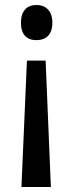

<svg xmlns="http://www.w3.org/2000/svg" viewBox="-20 -563 292 770"><path d="M190 -472C190 -520 163 -543 126 -543C88 -543 64 -519 64 -472C64 -425 87 -402 126 -402C164 -402 190 -423 190 -472ZM88 -320 66 187H184L163 -320Z"/></svg>

Font: Noto Sans Gujarati UI Condensed Medium
Style: Regular
Weight: 500
Width: 3
Designer: Jelle Bosma - Monotype Design Team, Universal Thirst
Foundry: Monotype Imaging Inc.
Version: Version 2.106